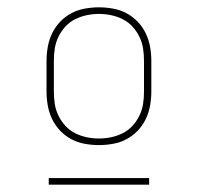

<svg xmlns="http://www.w3.org/2000/svg" viewBox="-20 -713 540 524"><path d="M250 -317Q231 -317 211.5 -320.5Q192 -324 175 -333Q158 -342 144.5 -356Q131 -370 122.5 -387.5Q114 -405 110.5 -424.5Q107 -444 107 -463V-547Q107 -566 110.5 -585.5Q114 -605 122.5 -622.5Q131 -640 144.5 -654Q158 -668 175 -677Q192 -686 211.5 -689.5Q231 -693 250 -693Q269 -693 288.5 -689.5Q308 -686 325 -677Q342 -668 355.5 -654Q369 -640 377.5 -622.5Q386 -605 389.5 -585.5Q393 -566 393 -547V-463Q393 -444 389.5 -424.5Q386 -405 377.5 -387.5Q369 -370 355.5 -356Q342 -342 325 -333Q308 -324 288.5 -320.5Q269 -317 250 -317ZM250 -335Q267 -335 283.5 -338.5Q300 -342 315 -349.5Q330 -357 341.5 -369.5Q353 -382 360.5 -397.5Q368 -413 370.5 -429.5Q373 -446 373 -463V-547Q373 -564 370.5 -580.5Q368 -597 360.5 -612.5Q353 -628 341.5 -640.5Q330 -653 315 -660.5Q300 -668 283.5 -671.5Q267 -675 250 -675Q233 -675 216.5 -671.5Q200 -668 185 -660.5Q170 -653 158.5 -640.5Q147 -628 139.5 -612.5Q132 -597 129.5 -580.5Q127 -564 127 -547V-463Q127 -446 129.5 -429.5Q132 -413 139.5 -397.5Q147 -382 158.5 -369.5Q170 -357 185 -349.5Q200 -342 216.5 -338.5Q233 -335 250 -335ZM113 -209V-227H387V-209Z"/></svg>

Font: Iosevka SS18 Thin
Style: Regular
Weight: 100
Monospace: yes
Designer: Belleve Invis
Foundry: Belleve Invis
Version: Version 25.1.1; ttfautohint (v1.8.4)